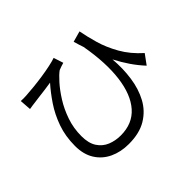

<svg xmlns="http://www.w3.org/2000/svg" viewBox="-161 -1005 1322 1322"><g transform="rotate(-45 500.0 -344.5)"><path d="M734 -739Q745 -679 766 -605.5Q787 -532 829.5 -457Q872 -382 946 -316L894 -245Q854 -288 820.5 -337Q787 -386 758 -442Q766 -348 753.5 -259.5Q741 -171 703.5 -101.5Q666 -32 598 9Q530 50 426 50Q348 50 286.5 21Q225 -8 189.5 -64.5Q154 -121 154 -203Q154 -297 182 -376Q210 -455 253.5 -519.5Q297 -584 341 -633Q316 -629 283 -624.5Q250 -620 219.5 -616.5Q189 -613 171 -610Q157 -609 143.5 -606.5Q130 -604 115 -602L109 -686Q132 -684 162 -686Q195 -688 240 -692.5Q285 -697 331.5 -704Q378 -711 417.5 -719.5Q457 -728 479 -736L502 -665Q492 -662 476 -657Q460 -652 449 -647Q425 -630 389 -590Q353 -550 317 -493Q281 -436 257 -366.5Q233 -297 233 -220Q233 -150 260.5 -108.5Q288 -67 332.5 -49Q377 -31 428 -31Q543 -31 609.5 -106.5Q676 -182 693.5 -320Q711 -458 678 -643Q672 -661 666 -679.5Q660 -698 655 -717Z"/></g></svg>

Font: Source Han Sans SC
Style: Regular
Weight: 400
Designer: Ryoko NISHIZUKA 西塚涼子 (kana, bopomofo & ideographs); Paul D. Hunt (Latin, Greek & Cyrillic); Sandoll Communications 산돌커뮤니
Foundry: Adobe
Version: Version 2.002;hotconv 1.0.116;makeotfexe 2.5.65601; ttfautoh